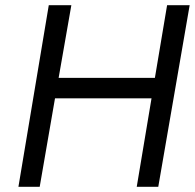

<svg xmlns="http://www.w3.org/2000/svg" viewBox="-20 -720 751 740"><path d="M168 -700H255L206 -420H577L624 -700H711L590 0H507L564 -341H192L133 0H51Z"/></svg>

Font: Von Book
Style: Italic
Weight: 400
Version: Version 4.000; ttfautohint (v1.8.4.7-5d5b)